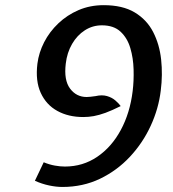

<svg xmlns="http://www.w3.org/2000/svg" viewBox="-20 -732 686 762"><path d="M227.5 10Q203 10 174.8 4Q146.5 -2 118.5 -14.5L153.5 -88Q176.5 -78.5 197.8 -74.8Q219 -71 237.5 -71Q309 -71 366 -109.8Q423 -148.5 459.5 -216.2Q496 -284 506.5 -370.5Q511.5 -411 510.2 -456.2Q509 -501.5 497.2 -541.2Q485.5 -581 458.5 -606.2Q431.5 -631.5 384.5 -631.5Q347.5 -631.5 316.8 -611.8Q286 -592 266 -557.5Q246 -523 241 -479.5Q233 -414 258 -380.5Q283 -347 324 -347Q330.5 -347 339 -348Q347.5 -349 359 -350.5Q384.5 -356.5 404.5 -350.8Q424.5 -345 438 -333.2Q451.5 -321.5 459 -311Q424 -293.5 398.5 -284.2Q373 -275 352.2 -271.2Q331.5 -267.5 310.5 -267.5Q251.5 -267.5 207.5 -291.8Q163.5 -316 141.8 -363.2Q120 -410.5 128.5 -479.5Q134 -523 155.2 -564.5Q176.5 -606 211.5 -639.2Q246.5 -672.5 292 -692Q337.5 -711.5 391.5 -711.5Q466.5 -711.5 514.5 -682.8Q562.5 -654 587.8 -605Q613 -556 619.5 -495.8Q626 -435.5 618 -372.5Q609.5 -301 578.2 -233Q547 -165 495.8 -110Q444.5 -55 376.8 -22.5Q309 10 227.5 10Z"/></svg>

Font: Expletus Sans Medium
Style: Italic
Weight: 500
Italic angle: -7°
Version: Version 7.500